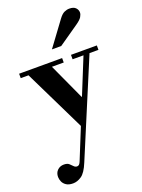

<svg xmlns="http://www.w3.org/2000/svg" viewBox="-205 -814 906 1221"><g transform="rotate(-20 248.0 -203.5)"><path d="M70 323Q41 323 24 311.5Q7 300 0 283.5Q-7 267 -7 252Q-7 224 10.5 207Q28 190 54 190Q77 190 88.5 200Q100 210 109 220Q118 230 131 230Q139 230 145 224Q151 218 156 205L415 -433H456L181 223Q156 284 127.5 303.5Q99 323 70 323ZM244 3 28 -440H187L308 -176H313ZM-15 -420V-450H276V-420ZM336 -420V-450H511V-420ZM234 -524 355 -688Q374 -714 391.5 -722Q409 -730 426 -730Q455 -730 468.5 -716Q482 -702 482 -684Q482 -671 472.5 -655Q463 -639 434 -619L297 -524Z"/></g></svg>

Font: Libre Bodoni
Style: Bold
Weight: 700
Designer: Pablo Impallari, Rodrigo Fuenzalida
Foundry: Impallari Type
Version: Version 2.005;gftools[0.9.23]